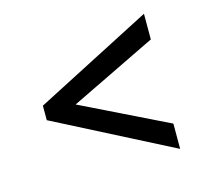

<svg xmlns="http://www.w3.org/2000/svg" viewBox="-84 -656 835 748"><g transform="rotate(-15 334.0 -281.5)"><path d="M555 -9.5 82 -252V-310.5L555 -554.5V-451L206.5 -282L555 -111.5Z"/></g></svg>

Font: Merriweather 24pt
Style: Bold
Weight: 700
Designer: Eben Sorkin
Foundry: Eben Sorkin
Version: Version 2.100